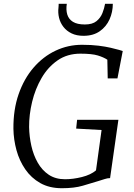

<svg xmlns="http://www.w3.org/2000/svg" viewBox="-20 -988 709 1016"><path d="M307.5 8Q241.5 8 193.2 -19.2Q145 -46.5 113.8 -92Q82.5 -137.5 67.2 -193.2Q52 -249 51 -306Q50 -407.5 78.5 -489.5Q107 -571.5 157.5 -630Q208 -688.5 274 -719.8Q340 -751 414 -751Q464 -751 501.5 -746.2Q539 -741.5 565.8 -735.2Q592.5 -729 610 -724Q615 -722.5 619.8 -721Q624.5 -719.5 629.5 -718L601.5 -573H550L548 -672Q528.5 -685 497.5 -694.5Q466.5 -704 405.5 -704Q336 -704 284.8 -668.5Q233.5 -633 200 -575.2Q166.5 -517.5 150 -449.2Q133.5 -381 134 -315.5Q135 -265 146 -216Q157 -167 179.8 -127Q202.5 -87 238.2 -63.2Q274 -39.5 324 -39.5Q366.5 -39.5 413.5 -51.2Q460.5 -63 488 -86.5L517.5 -300L383 -307.5L388 -354H606.5L562.5 -45.5Q548.5 -45.5 534 -40.5Q519.5 -35.5 499 -29.5Q462.5 -18.5 417.8 -5.2Q373 8 307.5 8ZM422 -798.5Q385.5 -798.5 359 -811.2Q332.5 -824 315.8 -845.5Q299 -867 292.5 -893.8Q286 -920.5 289.5 -948Q290.5 -953 290.2 -958Q290 -963 290.5 -968H333.5Q328.5 -936 336 -911.2Q343.5 -886.5 366 -872.5Q388.5 -858.5 429 -858.5Q469 -858.5 490.5 -876Q512 -893.5 522 -918.8Q532 -944 536 -968H577Q577 -924.5 559.8 -885.8Q542.5 -847 508 -822.8Q473.5 -798.5 422 -798.5Z"/></svg>

Font: Merriweather Light
Style: Italic
Weight: 300
Italic angle: -7.8°
Designer: Eben Sorkin
Foundry: Eben Sorkin
Version: Version 2.101